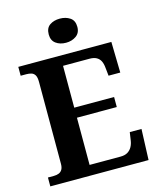

<svg xmlns="http://www.w3.org/2000/svg" viewBox="-133 -1014 918 1108"><g transform="rotate(-15 326.5 -460.5)"><path d="M28 0V-53H63Q81 -53 94 -58.5Q107 -64 114 -76.5Q121 -89 121 -110V-599Q121 -627 113 -640Q105 -653 91.5 -657Q78 -661 62 -661H28V-714H584L588 -530H518L513 -577Q511 -602 503 -618.5Q495 -635 479 -644Q463 -653 437 -653H279V-403H517V-343H279V-61H464Q490 -61 506.5 -71Q523 -81 532.5 -98Q542 -115 545 -137L552 -184H622L615 0ZM331 -777Q295 -777 270.5 -795Q246 -813 246 -849Q246 -887 270.5 -904Q295 -921 331 -921Q366 -921 391.5 -904Q417 -887 417 -849Q417 -813 391.5 -795Q366 -777 331 -777Z"/></g></svg>

Font: Noto Serif Hebrew
Style: Bold
Weight: 700
Version: Version 2.003